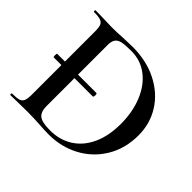

<svg xmlns="http://www.w3.org/2000/svg" viewBox="-149 -811 998 998"><g transform="rotate(45 350.5 -311.5)"><path d="M651 -323Q651 -226 606 -151.5Q561 -77 485 -36.5Q409 4 319 4Q287 4 245 1Q230 0 207 -1Q184 -2 156 -2L85 -1Q66 0 32 0Q29 0 29 -6Q29 -12 32 -12Q66 -12 81.5 -17Q97 -22 103 -36.5Q109 -51 109 -81V-298H53Q49 -298 49 -311Q49 -324 53 -324H109V-544Q109 -574 103.5 -588Q98 -602 82 -607.5Q66 -613 33 -613Q31 -613 31 -619Q31 -625 33 -625L85 -624Q129 -622 156 -622Q196 -622 237 -625Q287 -627 304 -627Q406 -627 485 -587Q564 -547 607.5 -478Q651 -409 651 -323ZM544 -301Q544 -387 515.5 -457Q487 -527 435 -567Q383 -607 314 -607Q271 -607 248.5 -602.5Q226 -598 215.5 -584Q205 -570 205 -542V-324H340Q345 -324 345 -311Q345 -306 343.5 -302Q342 -298 340 -298H205V-92Q205 -51 226 -33.5Q247 -16 308 -16Q377 -16 430.5 -49.5Q484 -83 514 -147Q544 -211 544 -301Z"/></g></svg>

Font: Cormorant SC SemiBold
Style: Regular
Weight: 600
Designer: Christian Thalmann (Catharsis Fonts)
Version: Version 3.000